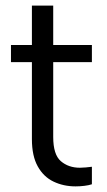

<svg xmlns="http://www.w3.org/2000/svg" viewBox="-20 -660 379 683"><path d="M306.9 -4.5Q295.4 -0.7 279.9 1.1Q264.4 3 248.9 3Q205.9 3 170.6 -13.9Q135.2 -30.7 114.4 -67.9Q93.5 -105 93.5 -165.2V-438.9H19V-500H93.5V-640H169.3V-500H306.9V-438.9H169.3V-172.7Q169.3 -110.1 196.4 -86.7Q223.6 -63.3 264.1 -63.3Q272.9 -63.3 285.1 -64.4Q297.4 -65.5 306.9 -66.8Z"/></svg>

Font: Envelope Sans Variable
Style: Regular
Weight: 500
Designer: Andreas Rasmussen / Norman Anderson
Foundry: mail.de GmbH
Version: Version 1.150